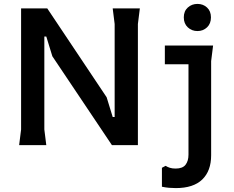

<svg xmlns="http://www.w3.org/2000/svg" viewBox="-20 -743 1196 983"><path d="M78 0 88 -80V-700H222L526 -245L557 -144H567V-620L557 -700H696L686 -620V0H553L248 -455L217 -556H207V-80L217 0ZM991 -584Q962 -584 941.5 -603Q921 -622 921 -654Q921 -686 941.5 -704.5Q962 -723 991 -723Q1020 -723 1040 -704.5Q1060 -686 1060 -654Q1060 -622 1040 -603Q1020 -584 991 -584ZM828 106Q837 112 849.5 116Q862 120 879 120Q915 120 930 100.5Q945 81 945 49V-414H824V-510H1071L1061 -430V52Q1061 132 1015.5 176Q970 220 880 220Q863 220 845.5 218.5Q828 217 809 213V116Z"/></svg>

Font: AR One Sans SemiBold
Style: Regular
Weight: 600
Designer: Niteesh Yadav
Foundry: Niteesh Yadav
Version: Version 1.001;gftools[0.9.33]